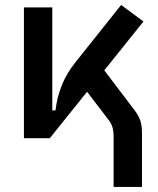

<svg xmlns="http://www.w3.org/2000/svg" viewBox="-20 -547 626 760"><path d="M177.2 0 158.7 -109.9H199.7Q205.6 -162.1 224.9 -210Q244.1 -257.8 279.3 -301.3L459.5 -527.3L547.9 -461.9ZM74.7 0V-517.6H187V-52.2L177.2 0ZM429.7 192.9V-2.4Q429.7 -27.3 425.3 -42.7Q420.9 -58.1 410.2 -71.8L293 -225.1L374 -293.5L512.2 -111.3Q528.3 -90.3 535.2 -70.3Q542 -50.3 542 -21V192.9Z"/></svg>

Font: Cascadia Code Medium
Style: Regular
Weight: 500
Monospace: yes
Designer: Aaron Bell
Foundry: Saja Typeworks
Version: Version 2407.024